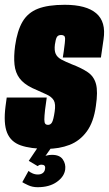

<svg xmlns="http://www.w3.org/2000/svg" viewBox="-20 -613 455 801"><path d="M175 8Q108 8 66.5 -6.5Q25 -21 9.5 -59.5Q-6 -98 3 -169L8 -206H175L168 -155Q165 -128 165 -114.5Q165 -101 169 -96.5Q173 -92 180 -92Q191 -92 197 -102.5Q203 -113 208 -147Q213 -179 204.5 -194Q196 -209 174 -219Q152 -229 114 -246Q79 -263 61.5 -286.5Q44 -310 40.5 -343.5Q37 -377 43 -422Q52 -485 74 -522.5Q96 -560 138 -576.5Q180 -593 250 -593Q340 -593 381.5 -557.5Q423 -522 412 -449L401 -373Q361 -373 321.5 -373Q282 -373 242 -373L246 -399Q252 -440 251.5 -453.5Q251 -467 235 -467Q222 -467 217 -458Q212 -449 209 -427Q206 -402 212.5 -388Q219 -374 235.5 -365Q252 -356 279 -345Q321 -329 346.5 -311.5Q372 -294 380.5 -262.5Q389 -231 380 -171Q371 -104 342 -64.5Q313 -25 270 -8.5Q227 8 175 8ZM137 168Q115 168 97 159.5Q79 151 73 147L99 100Q104 105 115 110Q126 115 138 115Q151 115 159 108.5Q167 102 168 91Q171 74 153 74Q147 74 143 76Q139 78 137 80L100 58L139 0H196L163 47L157 43Q164 39 174 36Q184 33 197 33Q229 33 242 52Q255 71 252 94Q248 124 217 146Q186 168 137 168Z"/></svg>

Font: Alumni Sans Black
Style: Italic
Weight: 900
Italic angle: -8°
Version: Version 1.016